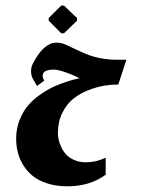

<svg xmlns="http://www.w3.org/2000/svg" viewBox="-20 -475 500 674"><path d="M194.7 -358.3H204.7L250.3 -402.3V-411.7L204.7 -455.3H194.7L151 -411.7V-402.3ZM217 179Q295.7 179 351 138.3V78.7Q316.7 94.7 281.7 94.7Q258.3 94.7 240 86.5Q221.7 78.3 211.5 66.7Q201.3 55 194.5 40.2Q187.7 25.3 185.5 13.7Q183.3 2 183.3 -7.7Q183.3 -48 199 -79.3Q214.7 -110.7 237.8 -128.8Q261 -147 291 -158.7Q321 -170.3 346.3 -174.3Q371.7 -178.3 395.3 -178.3L423.7 -265.3H392.3Q330 -265.3 279.3 -286.7Q267.7 -291.3 244.7 -302.3Q222 -313.3 209.7 -318.7Q194 -325.3 178 -325.3Q134.3 -325.3 97 -255Q96 -253 95.7 -252.3Q88.7 -239 89 -223.8Q89.3 -208.7 96.7 -195.7L110 -173.3L135.3 -191.7Q135.3 -191.7 131.3 -200.3Q124 -224.3 152.3 -229.3Q159.3 -230.7 168 -230.7Q182 -230.7 205 -223Q228 -215.3 244 -207.7L259.7 -200Q255 -199.3 247 -197.7Q239 -196 215.8 -188.7Q192.7 -181.3 171.5 -172Q150.3 -162.7 124.7 -145.3Q99 -128 80.5 -107.2Q62 -86.3 49.3 -55.3Q36.7 -24.3 36.7 11.3Q36.7 36.7 42.5 59.8Q48.3 83 61.8 105Q75.3 127 95.7 143.2Q116 159.3 147.2 169.2Q178.3 179 217 179Z"/></svg>

Font: Jomhuria
Style: Regular
Weight: 400
Designer: Arabic design by Kourosh Beigpour, Latin design by Eben Sorkin, engineering by Lasse Fister and Khaled Hosney
Version: Version 1.0010